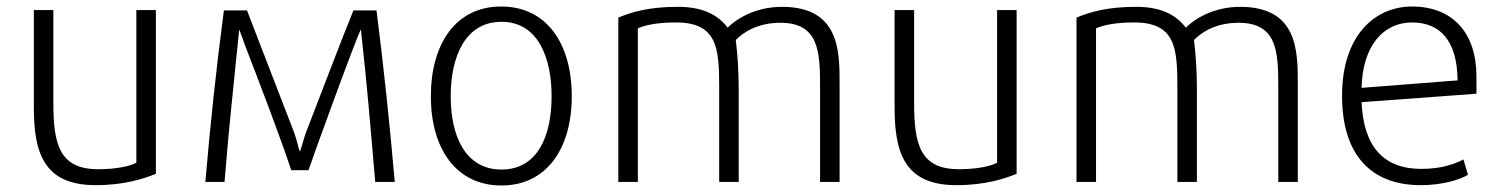

<svg xmlns="http://www.w3.org/2000/svg" viewBox="-20 -559 4595 590"><path d="M84 -528V-230C84 -93 112 10 274 10C362 10 423 -10 459 -25V-528H399V-59C379 -48 336 -39 282 -39C164 -39 144 -113 144 -242V-528Z M611 0H670C682 -155 699 -307 715 -468C718 -463 725 -440 734 -417C781 -295 842 -136 875 -36H928C940 -73 1082 -463 1089 -468C1107 -308 1120 -153 1133 0H1193C1178 -175 1159 -354 1137 -527H1066C1027 -431 975 -293 921 -154C912 -130 904 -94 901 -94C897 -104 893 -127 883 -154C830 -292 776 -430 739 -527H668C645 -354 626 -175 611 0Z M1521 11C1660 11 1737 -103 1737 -263C1737 -425 1660 -539 1520 -539C1381 -539 1304 -425 1304 -263C1304 -103 1381 11 1521 11ZM1521 -492C1632 -492 1675 -384 1675 -263C1675 -141 1632 -38 1521 -38C1410 -38 1365 -141 1365 -263C1365 -384 1409 -492 1521 -492Z M1940 0V-472C1963 -482 2000 -490 2057 -490C2183 -490 2190 -413 2190 -293V0H2250V-282C2250 -334 2247 -389 2241 -436C2266 -462 2311 -489 2378 -489C2497 -489 2500 -400 2500 -291V0H2560V-302C2560 -402 2560 -538 2383 -538C2301 -538 2243 -501 2216 -474C2185 -515 2137 -538 2064 -538C1973 -538 1922 -522 1880 -505V0Z M2729 -528V-230C2729 -93 2757 10 2919 10C3007 10 3068 -10 3104 -25V-528H3044V-59C3024 -48 2981 -39 2927 -39C2809 -39 2789 -113 2789 -242V-528Z M3348 0V-472C3371 -482 3408 -490 3465 -490C3591 -490 3598 -413 3598 -293V0H3658V-282C3658 -334 3655 -389 3649 -436C3674 -462 3719 -489 3786 -489C3905 -489 3908 -400 3908 -291V0H3968V-302C3968 -402 3968 -538 3791 -538C3709 -538 3651 -501 3624 -474C3593 -515 3545 -538 3472 -538C3381 -538 3330 -522 3288 -505V0Z M4346 10C4413 10 4467 -7 4491 -22L4477 -69C4454 -57 4413 -40 4348 -40C4230 -40 4170 -110 4164 -245L4517 -271V-324C4517 -459 4443 -539 4319 -539C4205 -539 4104 -450 4104 -265C4104 -85 4191 10 4346 10ZM4319 -490C4406 -490 4458 -433 4459 -312L4164 -289C4167 -417 4230 -490 4319 -490Z"/></svg>

Font: Repo Light
Style: Regular
Weight: 300
Designer: Stefan Peev
Foundry: Context Ltd
Version: Version 001.502